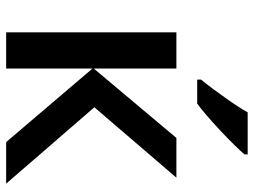

<svg xmlns="http://www.w3.org/2000/svg" viewBox="-118 -688 806 609"><g transform="rotate(90 284.5 -383.0)"><path d="M196.8 -277.8 417 -540H543L319.8 -279.8L562 0H430.2L196.8 -273.9V0H82V-540H196.8ZM308.1 -606H231.9V-618.2Q259.8 -652.3 289.1 -694.3Q319.3 -736.3 335.9 -766.1H469.2V-755.9Q445.8 -728.5 393.1 -678.7Q341.3 -630.4 308.1 -606Z"/></g></svg>

Font: Open Sans
Style: SemiBold
Weight: 600
Foundry: Ascender Corporation
Version: Version 1.10